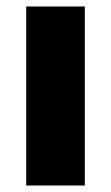

<svg xmlns="http://www.w3.org/2000/svg" viewBox="-20 -573 343 593"><path d="M242 0H61V-553H242Z"/></svg>

Font: Noto Sans Sinhala UI SemiCondensed Black
Style: Regular
Weight: 900
Width: 4
Designer: Jelle Bosma - Monotype Design Team
Foundry: Monotype Imaging Inc.
Version: Version 2.006; ttfautohint (v1.8.4.7-5d5b)